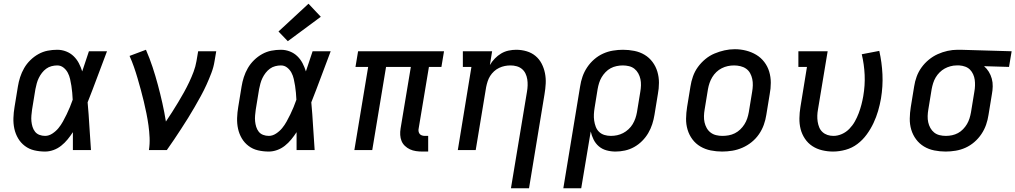

<svg xmlns="http://www.w3.org/2000/svg" viewBox="-20 -805 5447 1030"><path d="M222 8Q192 8 164 1.5Q136 -5 113.5 -22Q91 -39 77 -63Q63 -87 57 -114.5Q51 -142 52 -172Q53 -202 58 -231L76 -341Q80 -366 88 -391Q96 -416 109.5 -439.5Q123 -463 143 -482.5Q163 -502 186.5 -515Q210 -528 235.5 -533Q261 -538 287 -538Q312 -538 335 -529Q358 -520 375 -503.5Q392 -487 403 -466Q414 -445 421 -422Q430 -449 439 -476Q448 -503 457 -530H554Q528 -462 502.5 -393Q477 -324 450 -256Q456 -192 459.5 -128Q463 -64 468 0H371Q371 -24 371 -48Q371 -72 371 -96Q358 -76 342.5 -57Q327 -38 308 -23Q289 -8 266.5 0Q244 8 222 8ZM222 -76Q242 -76 261 -88.5Q280 -101 293.5 -117.5Q307 -134 317.5 -153Q328 -172 337.5 -191.5Q347 -211 355 -230.5Q363 -250 370 -270Q369 -289 367.5 -307.5Q366 -326 363 -344.5Q360 -363 356 -381Q352 -399 343.5 -415Q335 -431 320.5 -442.5Q306 -454 287 -454Q272 -454 256.5 -450Q241 -446 228 -436.5Q215 -427 205 -414Q195 -401 188 -386.5Q181 -372 177 -357Q173 -342 170 -327L152 -217Q150 -202 148.5 -186Q147 -170 148.5 -154.5Q150 -139 154.5 -124.5Q159 -110 168 -98.5Q177 -87 191.5 -81.5Q206 -76 222 -76Z M779 0Q784 -33 782.5 -66.5Q781 -100 776.5 -132.5Q772 -165 765.5 -197Q759 -229 751.5 -260.5Q744 -292 735.5 -323Q727 -354 718 -385Q709 -416 698.5 -446Q688 -476 675 -505L763 -538Q783 -492 798.5 -445Q814 -398 827 -349.5Q840 -301 851 -252Q862 -203 870 -153Q887 -178 903.5 -204Q920 -230 936 -256.5Q952 -283 967 -310Q982 -337 995 -364.5Q1008 -392 1018.5 -420Q1029 -448 1034 -477L1043 -530H1140L1131 -477Q1126 -445 1114 -413.5Q1102 -382 1088 -351Q1074 -320 1057.5 -290Q1041 -260 1024 -230.5Q1007 -201 989 -172Q971 -143 952 -114Q933 -85 914 -56.5Q895 -28 875 0Z M1422 8Q1392 8 1364 1.5Q1336 -5 1313.5 -22Q1291 -39 1277 -63Q1263 -87 1257 -114.5Q1251 -142 1252 -172Q1253 -202 1258 -231L1276 -341Q1280 -366 1288 -391Q1296 -416 1309.5 -439.5Q1323 -463 1343 -482.5Q1363 -502 1386.5 -515Q1410 -528 1435.5 -533Q1461 -538 1487 -538Q1512 -538 1535 -529Q1558 -520 1575 -503.5Q1592 -487 1603 -466Q1614 -445 1621 -422Q1630 -449 1639 -476Q1648 -503 1657 -530H1754Q1728 -462 1702.5 -393Q1677 -324 1650 -256Q1656 -192 1659.5 -128Q1663 -64 1668 0H1571Q1571 -24 1571 -48Q1571 -72 1571 -96Q1558 -76 1542.5 -57Q1527 -38 1508 -23Q1489 -8 1466.5 0Q1444 8 1422 8ZM1422 -76Q1442 -76 1461 -88.5Q1480 -101 1493.5 -117.5Q1507 -134 1517.5 -153Q1528 -172 1537.5 -191.5Q1547 -211 1555 -230.5Q1563 -250 1570 -270Q1569 -289 1567.5 -307.5Q1566 -326 1563 -344.5Q1560 -363 1556 -381Q1552 -399 1543.5 -415Q1535 -431 1520.5 -442.5Q1506 -454 1487 -454Q1472 -454 1456.5 -450Q1441 -446 1428 -436.5Q1415 -427 1405 -414Q1395 -401 1388 -386.5Q1381 -372 1377 -357Q1373 -342 1370 -327L1352 -217Q1350 -202 1348.5 -186Q1347 -170 1348.5 -154.5Q1350 -139 1354.5 -124.5Q1359 -110 1368 -98.5Q1377 -87 1391.5 -81.5Q1406 -76 1422 -76ZM1524 -584 1474 -636 1635 -785 1701 -715Z M2245 8Q2228 8 2211 5.5Q2194 3 2179 -4Q2164 -11 2152 -22.5Q2140 -34 2134 -49Q2128 -64 2127 -81Q2126 -98 2129 -116L2184 -446H2051L1977 0H1881L1955 -446H1887L1901 -530H2362L2348 -446H2281L2226 -116Q2224 -108 2225.5 -100Q2227 -92 2231.5 -86.5Q2236 -81 2243.5 -78.5Q2251 -76 2259 -76H2277V8Z M2721 205 2807 -313Q2810 -330 2810.5 -347Q2811 -364 2808.5 -380Q2806 -396 2799 -410.5Q2792 -425 2780 -435Q2768 -445 2752 -449.5Q2736 -454 2719 -454Q2703 -454 2688 -451Q2673 -448 2658 -441Q2643 -434 2630.5 -422.5Q2618 -411 2609.5 -397.5Q2601 -384 2596 -368.5Q2591 -353 2588 -338L2532 0H2436L2509 -446H2463V-530H2620L2608 -456Q2619 -475 2634.5 -491Q2650 -507 2668.5 -518Q2687 -529 2708 -533.5Q2729 -538 2749 -538Q2778 -538 2805 -530Q2832 -522 2852.5 -505Q2873 -488 2885.5 -464Q2898 -440 2903.5 -412.5Q2909 -385 2907.5 -356.5Q2906 -328 2901 -299L2818 205Z M3002 205 3092 -341Q3096 -368 3105 -394Q3114 -420 3130 -444Q3146 -468 3168 -487Q3190 -506 3215.5 -517.5Q3241 -529 3268.5 -533.5Q3296 -538 3322 -538Q3353 -538 3383 -532Q3413 -526 3438 -511Q3463 -496 3480.5 -472.5Q3498 -449 3506.5 -420.5Q3515 -392 3515 -361Q3515 -330 3509 -299L3491 -189Q3487 -164 3479 -139Q3471 -114 3457.5 -91Q3444 -68 3424.5 -48.5Q3405 -29 3381.5 -16Q3358 -3 3332.5 2.5Q3307 8 3282 8Q3257 8 3233.5 1.5Q3210 -5 3192.5 -20Q3175 -35 3164.5 -56Q3154 -77 3149 -100L3098 205ZM3257 -76Q3274 -76 3290.5 -79.5Q3307 -83 3322.5 -91Q3338 -99 3351.5 -111.5Q3365 -124 3374 -139Q3383 -154 3388.5 -170Q3394 -186 3397 -203L3415 -313Q3418 -330 3418.5 -347.5Q3419 -365 3415.5 -381Q3412 -397 3404 -411.5Q3396 -426 3383.5 -436Q3371 -446 3354.5 -450Q3338 -454 3321 -454Q3305 -454 3288 -450.5Q3271 -447 3256 -439Q3241 -431 3228.5 -418Q3216 -405 3207.5 -390.5Q3199 -376 3194 -360Q3189 -344 3186 -327L3170 -228Q3167 -210 3166 -192.5Q3165 -175 3167.5 -158Q3170 -141 3176 -125Q3182 -109 3194 -97.5Q3206 -86 3222.5 -81Q3239 -76 3257 -76Z M3854 8Q3823 8 3793 2Q3763 -4 3737.5 -19Q3712 -34 3694.5 -57.5Q3677 -81 3668.5 -109.5Q3660 -138 3660.5 -169Q3661 -200 3666 -231L3684 -341Q3688 -368 3697.5 -395Q3707 -422 3724 -445.5Q3741 -469 3764 -488Q3787 -507 3813.5 -518Q3840 -529 3867 -535Q3894 -541 3922 -541Q3953 -541 3982.5 -533.5Q4012 -526 4037 -511Q4062 -496 4080 -472.5Q4098 -449 4106.5 -420.5Q4115 -392 4115 -361Q4115 -330 4109 -299L4091 -189Q4087 -162 4077.5 -135.5Q4068 -109 4051.5 -85Q4035 -61 4012 -42.5Q3989 -24 3962.5 -12.5Q3936 -1 3908.5 3.5Q3881 8 3854 8ZM3855 -76Q3872 -76 3889 -79Q3906 -82 3922 -90Q3938 -98 3951 -110.5Q3964 -123 3973.5 -138Q3983 -153 3988.5 -169.5Q3994 -186 3997 -203L4015 -313Q4018 -330 4018.5 -347.5Q4019 -365 4015.5 -381.5Q4012 -398 4004 -412.5Q3996 -427 3982.5 -436.5Q3969 -446 3952 -450Q3935 -454 3918 -454Q3901 -454 3884.5 -450.5Q3868 -447 3852 -439Q3836 -431 3823 -418.5Q3810 -406 3801 -391Q3792 -376 3786.5 -360Q3781 -344 3778 -327L3760 -217Q3757 -200 3756.5 -182.5Q3756 -165 3759.5 -149Q3763 -133 3771 -118.5Q3779 -104 3792 -94Q3805 -84 3821.5 -80Q3838 -76 3855 -76Q3855 -76 3855 -76Q3855 -76 3855 -76Z M4449 8Q4419 8 4390 1Q4361 -6 4337.5 -21.5Q4314 -37 4298 -61Q4282 -85 4275 -112.5Q4268 -140 4268.5 -170.5Q4269 -201 4274 -231L4309 -446H4263V-530H4420L4368 -217Q4365 -201 4364.5 -184.5Q4364 -168 4366.5 -152Q4369 -136 4375 -121.5Q4381 -107 4392.5 -96.5Q4404 -86 4419 -81Q4434 -76 4451 -76Q4474 -76 4496.5 -86Q4519 -96 4536.5 -114Q4554 -132 4566 -153.5Q4578 -175 4586.5 -197.5Q4595 -220 4601 -243Q4607 -266 4611 -289Q4621 -347 4618.5 -403Q4616 -459 4603 -514L4697 -532Q4711 -470 4714 -406Q4717 -342 4706 -276Q4700 -242 4690.5 -209.5Q4681 -177 4666 -145Q4651 -113 4629.5 -83.5Q4608 -54 4579.5 -32.5Q4551 -11 4516.5 -1.5Q4482 8 4449 8Z M5053 8Q5022 8 4992 2Q4962 -4 4937 -19Q4912 -34 4894.5 -57.5Q4877 -81 4868.5 -109.5Q4860 -138 4860.5 -169Q4861 -200 4866 -231L4884 -341Q4888 -368 4897.5 -394Q4907 -420 4923.5 -443Q4940 -466 4962.5 -484.5Q4985 -503 5010.5 -514.5Q5036 -526 5063 -532Q5090 -538 5117 -538Q5121 -538 5125 -538Q5129 -538 5133 -538L5407 -530L5393 -446L5259 -450Q5274 -437 5284.5 -420Q5295 -403 5300.5 -383Q5306 -363 5305.5 -341.5Q5305 -320 5301 -299L5283 -189Q5279 -162 5270 -136Q5261 -110 5245 -86Q5229 -62 5207 -43Q5185 -24 5159.5 -12.5Q5134 -1 5106.5 3.5Q5079 8 5053 8ZM5054 -76Q5071 -76 5087.5 -79.5Q5104 -83 5119 -91Q5134 -99 5146.5 -112Q5159 -125 5167.5 -139.5Q5176 -154 5181 -170Q5186 -186 5189 -203L5207 -313Q5210 -329 5210.5 -345.5Q5211 -362 5209 -377Q5207 -392 5200.5 -406.5Q5194 -421 5183.5 -431.5Q5173 -442 5158 -447.5Q5143 -453 5127 -454H5119Q5117 -454 5115 -454Q5113 -454 5111 -454Q5095 -454 5078.5 -449.5Q5062 -445 5047.5 -437Q5033 -429 5020.5 -416.5Q5008 -404 4999.5 -389.5Q4991 -375 4986 -359Q4981 -343 4978 -327L4960 -217Q4957 -200 4956.5 -182.5Q4956 -165 4959.5 -149Q4963 -133 4971 -118.5Q4979 -104 4991.5 -94Q5004 -84 5020.5 -80Q5037 -76 5054 -76Z"/></svg>

Font: Iosevka Curly Slab MdEx
Style: Italic
Weight: 500
Width: 7
Italic angle: -9°
Monospace: yes
Designer: Belleve Invis
Foundry: Belleve Invis
Version: Version 11.0.0; ttfautohint (v1.8.3)